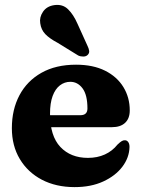

<svg xmlns="http://www.w3.org/2000/svg" viewBox="-20 -752 579 785"><path d="M510.5 -300.5Q510.5 -267.5 491.5 -249.8Q472.5 -232 437.5 -232H141.5V-281H308.5Q337.5 -281 337.5 -308.5Q337.5 -364 317.5 -390.8Q297.5 -417.5 267.5 -417.5Q244 -417.5 225 -403Q206 -388.5 195.2 -359.5Q184.5 -330.5 184.5 -287Q184.5 -196 226.8 -151.2Q269 -106.5 339.5 -106.5Q378 -106.5 408.8 -120.5Q439.5 -134.5 460.5 -161Q471.5 -171.5 478 -175.2Q484.5 -179 491 -178.5Q499 -178.5 504.2 -171.2Q509.5 -164 509.5 -151Q508.5 -107.5 480.2 -70.2Q452 -33 402 -10Q352 13 285 13Q209 13 151.2 -17.2Q93.5 -47.5 61 -101.8Q28.5 -156 28.5 -228Q28.5 -304 59.5 -362.5Q90.5 -421 149.2 -454.2Q208 -487.5 291 -487.5Q360.5 -487.5 409.5 -463Q458.5 -438.5 484.5 -396Q510.5 -353.5 510.5 -300.5ZM297 -654.5 338 -564Q343 -554 344.5 -544.5Q346 -535 338.5 -527.5Q332 -521 321 -520.8Q310 -520.5 300 -525L215.5 -577Q182.5 -594.5 165.2 -612.5Q148 -630.5 144.5 -657Q140.5 -681.5 155.8 -704Q171 -726.5 201.5 -731Q236 -736 258.2 -714.2Q280.5 -692.5 297 -654.5Z"/></svg>

Font: Fraunces 28pt Soft Wonky
Style: Bold
Weight: 700
Version: Version 1.000;[b76b70a41]